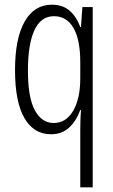

<svg xmlns="http://www.w3.org/2000/svg" viewBox="-20 -562 482 818"><path d="M322 -6Q322 -20 322.5 -43.5Q323 -67 325 -93H322Q304 -45 273.5 -17.5Q243 10 197 10Q124 10 84 -59Q44 -128 44 -263Q44 -398 85 -470Q126 -542 201 -542Q247 -542 276.5 -516.5Q306 -491 322 -447H325L331 -532H375V236H322ZM209 -38Q261 -38 291.5 -89.5Q322 -141 322 -229V-297Q322 -393 293 -443Q264 -493 210 -493Q154 -493 126.5 -433Q99 -373 99 -262Q99 -146 128.5 -92Q158 -38 209 -38Z"/></svg>

Font: Noto Sans Tamil ExtraCondensed Light
Style: Regular
Weight: 300
Width: 2
Designer: Jelle Bosma - Monotype Design Team
Foundry: Monotype Imaging Inc.
Version: Version 2.004; ttfautohint (v1.8.4.7-5d5b)